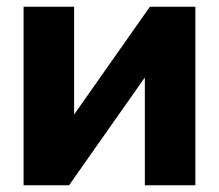

<svg xmlns="http://www.w3.org/2000/svg" viewBox="-20 -550 650 570"><path d="M50 0V-530H200V-210L425 -530H560V0H410V-320L185 0Z"/></svg>

Font: Golos Text VF
Style: Regular
Weight: 400
Designer: A.Korolkova, Vitaly Kuzmin
Foundry: ParaType Ltd
Version: Version 2.003